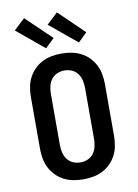

<svg xmlns="http://www.w3.org/2000/svg" viewBox="-105 -1054 810 1129"><g transform="rotate(-10 300.0 -489.0)"><path d="M300 8Q270 8 240.5 2.5Q211 -3 184.5 -16.5Q158 -30 137 -51.5Q116 -73 102.5 -99.5Q89 -126 84 -156Q79 -186 79 -215V-520Q79 -549 84 -579Q89 -609 102.5 -635.5Q116 -662 137 -683.5Q158 -705 184.5 -718.5Q211 -732 240.5 -737.5Q270 -743 300 -743Q330 -743 359.5 -737.5Q389 -732 415.5 -718.5Q442 -705 463 -683.5Q484 -662 497.5 -635.5Q511 -609 516 -579Q521 -549 521 -520V-215Q521 -186 516 -156Q511 -126 497.5 -99.5Q484 -73 463 -51.5Q442 -30 415.5 -16.5Q389 -3 359.5 2.5Q330 8 300 8ZM300 -93Q323 -93 344 -102Q365 -111 378.5 -129.5Q392 -148 397 -170.5Q402 -193 402 -215V-520Q402 -542 397 -564.5Q392 -587 378.5 -605.5Q365 -624 344 -633Q323 -642 300 -642Q277 -642 256 -633Q235 -624 221.5 -605.5Q208 -587 203 -564.5Q198 -542 198 -520V-215Q198 -193 203 -170.5Q208 -148 221.5 -129.5Q235 -111 256 -102Q277 -93 300 -93ZM413 -789 250 -924 316 -986 466 -841ZM217 -789 54 -924 120 -986 271 -841Z"/></g></svg>

Font: Iosevka Etoile
Style: Bold
Weight: 700
Designer: Belleve Invis
Foundry: Belleve Invis
Version: Version 28.1.0; ttfautohint (v1.8.4)